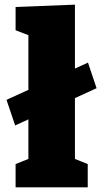

<svg xmlns="http://www.w3.org/2000/svg" viewBox="-20 -805 443 825"><path d="M45 -266 8 -376 358 -536 395 -426ZM302 -112 290 -127 357 -100V0H47V-100L114 -127L102 -112V-661L112 -650L47 -675V-775L302 -785Z"/></svg>

Font: Bitter Thin Black
Style: Regular
Weight: 900
Version: Version 3.020